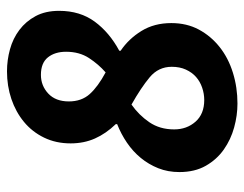

<svg xmlns="http://www.w3.org/2000/svg" viewBox="-95 -592 699 549"><g transform="rotate(-90 254.5 -317.5)"><path d="M230 -291Q200 -270 179.5 -240Q159 -210 159 -169Q159 -133 181 -108Q203 -83 243 -83Q261 -83 278.5 -89Q296 -95 309 -106.5Q322 -118 330 -135.5Q338 -153 338 -176Q338 -214 308 -239Q278 -264 230 -291ZM322 -365Q345 -385 363 -412.5Q381 -440 381 -478Q381 -510 365 -530Q349 -550 315 -550Q284 -550 261.5 -529Q239 -508 239 -470Q239 -434 260 -410.5Q281 -387 322 -365ZM37 -154Q37 -187 48 -214.5Q59 -242 77.5 -264.5Q96 -287 121 -304Q146 -321 174 -332V-336Q147 -364 133 -395.5Q119 -427 119 -465Q119 -507 135.5 -541Q152 -575 180.5 -598.5Q209 -622 246 -634.5Q283 -647 325 -647Q357 -647 388 -638.5Q419 -630 443.5 -611.5Q468 -593 483 -565Q498 -537 498 -498Q498 -438 467 -396Q436 -354 384 -326V-322Q418 -299 440.5 -262.5Q463 -226 463 -177Q463 -133 444.5 -98.5Q426 -64 394.5 -39Q363 -14 321 -1Q279 12 233 12Q199 12 164.5 2.5Q130 -7 101.5 -27Q73 -47 55 -78.5Q37 -110 37 -154Z"/></g></svg>

Font: mr_Source Sans Pro
Style: Bold Italic
Weight: 700
Italic angle: -11°
Designer: Paul D. Hunt
Foundry: Adobe Systems Incorporated
Version: Version 1.036;July 10, 2024;FontCreator 11.5.0.2430 64-bit